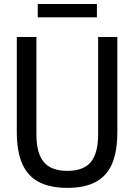

<svg xmlns="http://www.w3.org/2000/svg" viewBox="-20 -924 666 954"><path d="M314.5 9.5Q228.5 9.5 173 -19.8Q117.5 -49 90.5 -110.2Q63.5 -171.5 63.5 -268V-740H161V-256.5Q161 -162 198 -118.5Q235 -75 314.5 -75Q394.5 -75 431 -118.5Q467.5 -162 467.5 -256.5V-740H563V-268Q563 -171.5 536.8 -110.2Q510.5 -49 455.5 -19.8Q400.5 9.5 314.5 9.5ZM167.5 -838V-904H461.5V-838Z"/></svg>

Font: Encode Sans SC Condensed Medium
Style: Regular
Weight: 500
Width: 3
Designer: Multiple Designers
Foundry: Impallari Type
Version: Version 3.002